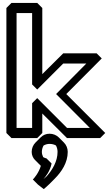

<svg xmlns="http://www.w3.org/2000/svg" viewBox="-20 -915 768 1321"><path d="M279 317C291 304 325 263 335 210L300 175C292 173 284 170 277 166C272 155 268 143 268 130C268 114 273 98 280 86C293 79 306 75 321 75C337 75 353 79 365 86C372 99 376 114 376 130C376 195 341 253 301 298C293 305 287 311 279 317ZM321 5C297 5 276 14 260 30L224 66C208 82 198 105 198 130C198 152 207 172 221 186L256 221L261 226C247 274 215 311 207 319L206 320L241 355L281 386C294 375 307 364 320 351L355 316C404 267 446 204 446 130C446 105 436 82 420 66L385 31C369 15 346 5 321 5ZM574 -478 366 -268 598 -35H441L236 -240L201 -205V-35H94V-825H201V-334L236 -299L415 -478ZM680 -513 645 -548H415L271 -405V-860L236 -895H59L24 -860V0L59 35H236L271 0V-134L441 35H669L704 0L669 -35L436 -268Z"/></svg>

Font: Hussar Press
Style: Bold
Weight: 700
Foundry: Cannot Into Space Fonts
Version: Version 1.43